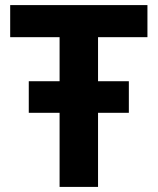

<svg xmlns="http://www.w3.org/2000/svg" viewBox="-20 -734 619 754"><path d="M214 0V-291H93V-415H214V-588H20V-714H559V-588H365V-415H486V-291H365V0Z"/></svg>

Font: Noto IKEA Latin
Style: Bold
Weight: 700
Designer: Monotype Design Team
Foundry: Monotype Imaging Inc.
Version: Version 1.0